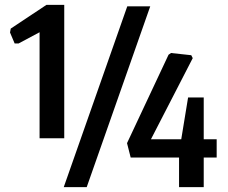

<svg xmlns="http://www.w3.org/2000/svg" viewBox="-20 -766 934 786"><path d="M713 -121H515L500 -180L670 -542L680 -549L763 -540L769 -528L598 -196H722L750 -367H814V-196H867V-121H814V0H713ZM501 -740H595L335 0H241ZM142 -634 56 -588H40L21 -633L24 -649L170 -746H243V-200H142Z"/></svg>

Font: Encode Sans Compressed
Style: SemiBold
Weight: 600
Designer: Pablo Impallari, Andres Torresi
Foundry: Pablo Impallari, Andres Torresi
Version: Version 1.000; ttfautohint (v1.00) -l 8 -r 50 -G 200 -x 14 -